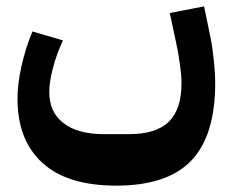

<svg xmlns="http://www.w3.org/2000/svg" viewBox="-20 -422 732 604"><path d="M346 162Q192 162 113.5 90.5Q35 19 35 -112Q35 -157 47.5 -213.5Q60 -270 82 -323L178 -295Q158 -252 146.5 -208Q135 -164 135 -132Q135 -69 180 -34.5Q225 0 306 0H386Q471 0 511 -39Q551 -78 551 -161Q551 -184 546 -220Q541 -256 534 -288L514 -381L622 -402L641 -310Q648 -277 652.5 -234.5Q657 -192 657 -161Q657 5 581.5 83.5Q506 162 346 162Z"/></svg>

Font: IBM Plex Sans Arabic
Style: Bold
Weight: 700
Designer: Mike Abbink, Paul van der Laan, Pieter van Rosmalen, Wael Morcos, Khajak Apelian
Foundry: Bold Monday
Version: Version 1.2